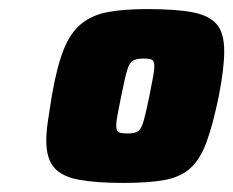

<svg xmlns="http://www.w3.org/2000/svg" viewBox="-20 -716 514 423"><path d="M253 -313Q192 -313 154 -320Q116 -327 99 -347Q82 -367 82 -406Q82 -425 85.5 -449Q89 -473 94 -504Q105 -568 120 -606Q135 -644 159 -663.5Q183 -683 218 -689.5Q253 -696 304 -696Q367 -696 404 -689Q441 -682 457.5 -662.5Q474 -643 474 -603Q474 -566 462 -504Q449 -441 435 -403Q421 -365 399.5 -345.5Q378 -326 343 -319.5Q308 -313 253 -313ZM261 -422Q276 -422 283.5 -426.5Q291 -431 296 -448Q301 -465 309 -504Q314 -530 317 -545.5Q320 -561 320 -570Q320 -582 314.5 -584.5Q309 -587 296 -587Q281 -587 273 -582.5Q265 -578 260 -561Q255 -544 247 -504Q242 -479 239 -463.5Q236 -448 236 -439Q236 -427 242 -424.5Q248 -422 261 -422Z"/></svg>

Font: Saira Black
Style: Italic
Weight: 900
Italic angle: -12°
Designer: Hector Gatti with collaboration of the Omnibus-Type team
Foundry: Omnibus-Type
Version: Version 1.100; ttfautohint (v1.8.3)